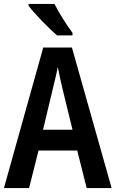

<svg xmlns="http://www.w3.org/2000/svg" viewBox="-20 -957 588 977"><path d="M257 -937H125V-928C153 -890 230 -811 270 -777H349V-790C323 -824 279 -893 257 -937ZM421 0H548L346 -715H200L0 0H128L176 -191H373ZM299 -501 349 -297H199L248 -502C255 -531 268 -583 274 -616C280 -582 290 -540 299 -501Z"/></svg>

Font: Noto Sans Telugu Condensed SemiBold
Style: Regular
Weight: 600
Width: 3
Designer: Jelle Bosma - Monotype Design Team
Foundry: Monotype Imaging Inc.
Version: Version 2.005